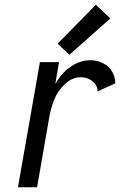

<svg xmlns="http://www.w3.org/2000/svg" viewBox="-20 -793 540 813"><path d="M56 0 149 -530H230L214 -437Q219 -446 225 -455Q248 -491 285 -514.5Q322 -538 363 -538Q390 -538 415 -526Q440 -514 454 -491Q468 -468 468 -440L393 -406Q393 -432 371.5 -449Q350 -466 323 -466Q286 -466 255.5 -437.5Q225 -409 211 -374Q197 -340 190 -305L137 0ZM274 -561 224 -608 386 -773 447 -715Z"/></svg>

Font: Iosevka SS08
Style: Italic
Weight: 400
Italic angle: -10°
Monospace: yes
Designer: Belleve Invis
Foundry: Belleve Invis
Version: 2.1.0; ttfautohint (v1.8.2)